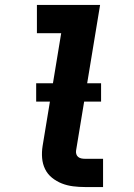

<svg xmlns="http://www.w3.org/2000/svg" viewBox="-20 -755 540 775"><path d="M324 0Q299 0 275 -3Q251 -6 229.5 -14.5Q208 -23 190 -37.5Q172 -52 162 -72.5Q152 -93 150 -117Q148 -141 152 -166L227 -621H129V-735H384L287 -147Q286 -140 288 -133Q290 -126 295.5 -121.5Q301 -117 308.5 -115.5Q316 -114 324 -114H396V0ZM126 -345V-419H388V-345Z"/></svg>

Font: Iosevka SS04 Heavy Oblique
Style: Regular
Weight: 900
Italic angle: -9°
Monospace: yes
Designer: Belleve Invis
Foundry: Belleve Invis
Version: Version 19.0.0; ttfautohint (v1.8.4)